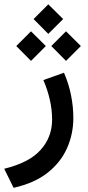

<svg xmlns="http://www.w3.org/2000/svg" viewBox="-39 -624 415 910"><path d="M120.1 -533.7 189.9 -603.5 260.3 -533.7 189.9 -463.4ZM204.1 -405.8 273.9 -475.6 344.2 -405.8 273.9 -335.4ZM38.1 -405.8 107.9 -475.6 178.2 -405.8 107.9 -335.4ZM264.2 -279.3Q286.6 -228 297.6 -173.1Q308.6 -118.2 308.6 -64.9Q308.6 10.7 278.8 78.1Q249 145.5 186.5 194.8Q124 244.1 25.4 266.1L-19 175.8Q99.6 147 153.8 86.2Q208 25.4 208 -57.1Q208 -147.5 166.5 -244.6Z"/></svg>

Font: Vazir Medium FD-UI
Style: Medium-FD-UI
Weight: 500
Designer: Saber Rastikerdar
Foundry: Saber Rastikerdar
Version: Version 30.1.0